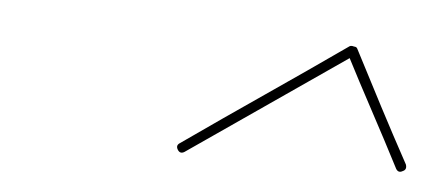

<svg xmlns="http://www.w3.org/2000/svg" viewBox="-27 -587 512 226"><g transform="rotate(5 229.0 -474.5)"><path d="M188 -407Q185 -412 190 -415Q237 -448 284.5 -480.5Q332 -513 379 -546Q381 -547 384 -546Q387 -546 388 -544Q405 -511 422 -478.5Q439 -446 457 -413Q457 -413 457 -413Q457 -413 457 -413Q459 -407 454 -405Q449 -402 446 -407Q429 -440 411.5 -472.5Q394 -505 377 -538Q376 -540 382 -539Q387 -537 386 -536Q338 -503 291 -470.5Q244 -438 196 -405Q191 -402 188 -407Z"/></g></svg>

Font: FRB American Cursive Thin
Style: Italic
Weight: 100
Italic angle: -25°
Version: Version 2.0;Modular Font Editor K font №1